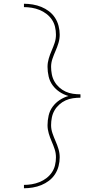

<svg xmlns="http://www.w3.org/2000/svg" viewBox="-20 -853 540 1026"><path d="M108 153V135Q129 135 150 131.5Q171 128 191 120Q211 112 228 99Q245 86 257 68.5Q269 51 274 30Q279 9 279 -12Q279 -35 272 -56Q265 -77 256 -97.5Q247 -118 240.5 -140Q234 -162 234 -184Q234 -210 240 -236Q246 -262 261.5 -283Q277 -304 299 -318.5Q321 -333 346 -340Q321 -347 299 -361.5Q277 -376 261.5 -397Q246 -418 240 -444Q234 -470 234 -496Q234 -518 240.5 -540Q247 -562 256 -582.5Q265 -603 272 -624Q279 -645 279 -668Q279 -689 274 -710Q269 -731 257 -748.5Q245 -766 228 -779Q211 -792 191 -800Q171 -808 150 -811.5Q129 -815 108 -815V-833Q131 -833 155 -829Q179 -825 201 -816Q223 -807 242 -792.5Q261 -778 274 -758Q287 -738 293 -714.5Q299 -691 299 -668Q299 -645 292.5 -623.5Q286 -602 277 -581.5Q268 -561 260.5 -539.5Q253 -518 253 -496Q253 -476 257 -455.5Q261 -435 271 -417.5Q281 -400 296.5 -386Q312 -372 330.5 -363.5Q349 -355 369.5 -352Q390 -349 410 -349V-331Q390 -331 369.5 -328Q349 -325 330.5 -316.5Q312 -308 296.5 -294Q281 -280 271 -262.5Q261 -245 257 -224.5Q253 -204 253 -184Q253 -162 260.5 -140.5Q268 -119 277 -98.5Q286 -78 292.5 -56.5Q299 -35 299 -12Q299 11 293 34.5Q287 58 274 78Q261 98 242 112.5Q223 127 201 136Q179 145 155 149Q131 153 108 153Z"/></svg>

Font: Iosevka Term Curly Thin
Style: Regular
Weight: 100
Designer: Belleve Invis
Foundry: Belleve Invis
Version: Version 32.3.0